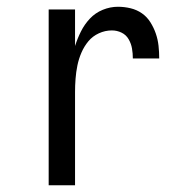

<svg xmlns="http://www.w3.org/2000/svg" viewBox="-20 -548 540 568"><path d="M124 0V-520H202V-412Q209 -434 219.5 -455Q230 -476 246 -493Q262 -510 284 -519Q306 -528 329 -528Q348 -528 366.5 -523.5Q385 -519 400 -508.5Q415 -498 425 -482Q435 -466 441 -448.5Q447 -431 449 -412.5Q451 -394 451 -375H373Q373 -390 370.5 -404.5Q368 -419 360.5 -432Q353 -445 339.5 -451.5Q326 -458 311 -458Q291 -458 272.5 -449.5Q254 -441 241.5 -426Q229 -411 221 -392.5Q213 -374 209 -354.5Q205 -335 203.5 -315Q202 -295 202 -276V0Z"/></svg>

Font: Iosevka www.saffi
Style: Regular
Weight: 400
Monospace: yes
Designer: Belleve Invis
Foundry: Belleve Invis
Version: Version 22.0.2; ttfautohint (v1.8.3)